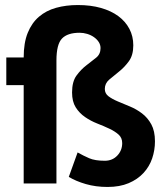

<svg xmlns="http://www.w3.org/2000/svg" viewBox="-20 -728 640 762"><path d="M379 -537Q379 -550 372 -561Q365 -572 353 -580.5Q341 -589 326 -593.5Q311 -598 296 -598Q248 -598 226 -575Q204 -552 204 -488V0H74V-390H5V-500H74Q74 -558 90 -597.5Q106 -637 134.5 -661.5Q163 -686 202.5 -697Q242 -708 289 -708Q340 -708 380.5 -696.5Q421 -685 449.5 -664Q478 -643 493.5 -613.5Q509 -584 509 -548Q509 -509 491.5 -485Q474 -461 452.5 -444Q431 -427 413.5 -412Q396 -397 396 -375Q396 -357 410.5 -346Q425 -335 447.5 -325.5Q470 -316 495.5 -305.5Q521 -295 543.5 -278Q566 -261 580.5 -234.5Q595 -208 595 -167Q595 -132 584 -99.5Q573 -67 549.5 -41.5Q526 -16 490.5 -1Q455 14 407 14Q360 14 320.5 2.5Q281 -9 253 -26L288 -123Q311 -110 334 -100Q357 -90 396 -90Q426 -90 445.5 -110.5Q465 -131 465 -160Q465 -181 450.5 -194Q436 -207 413.5 -217.5Q391 -228 365.5 -238Q340 -248 317.5 -263.5Q295 -279 280.5 -302Q266 -325 266 -361Q266 -404 283.5 -428Q301 -452 322.5 -468.5Q344 -485 361.5 -499Q379 -513 379 -537Z"/></svg>

Font: PT Mono
Style: Bold
Weight: 700
Monospace: yes
Designer: A.Korolkova, I.Chaeva
Foundry: ParaType Ltd
Version: Version 1.000 OFL